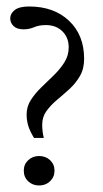

<svg xmlns="http://www.w3.org/2000/svg" viewBox="-20 -567 319 595"><path d="M85.4 -139.6Q72.3 -161.1 67.4 -177.7Q62.5 -194.3 62.5 -212.4Q62.5 -236.8 75.7 -257.3Q88.9 -277.8 108.4 -296.6Q127.9 -315.4 147.2 -334.2Q166.5 -353 179.7 -374Q192.9 -395 192.9 -420.4Q192.9 -450.7 173.3 -470Q153.8 -489.3 122.1 -489.3Q101.1 -489.3 85.7 -482.7Q70.3 -476.1 53.2 -476.1Q32.2 -476.1 22 -486.3Q11.7 -496.6 11.7 -509.8Q11.7 -524.9 25.6 -535.9Q39.6 -546.9 70.3 -546.9Q147 -546.9 193.8 -502.7Q240.7 -458.5 240.7 -384.8Q240.7 -353.5 227.5 -331.1Q214.4 -308.6 195.1 -291Q175.8 -273.4 156.5 -257.3Q137.2 -241.2 124 -222.9Q110.8 -204.6 110.8 -180.7Q110.8 -159.2 115.7 -139.6ZM101.1 7.8Q81.1 7.8 67.4 -5.1Q53.7 -18.1 53.7 -38.1Q53.7 -57.6 67.4 -70.6Q81.1 -83.5 101.1 -83.5Q121.6 -83.5 135.3 -70.6Q148.9 -57.6 148.9 -38.1Q148.9 -18.6 135.3 -5.4Q121.6 7.8 101.1 7.8Z"/></svg>

Font: Lateef Light
Style: Regular
Weight: 300
Designer: SIL International
Foundry: SIL International
Version: Version 4.200